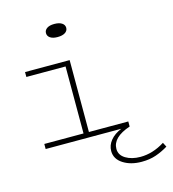

<svg xmlns="http://www.w3.org/2000/svg" viewBox="-131 -808 1020 1135"><g transform="rotate(-15 379.5 -240.5)"><path d="M245 -661Q245 -679 261 -690Q277 -701 306 -701Q336 -701 352.5 -690Q369 -679 369 -661Q369 -643 352.5 -632Q336 -621 306 -621Q277 -621 261 -632Q245 -643 245 -661ZM759 171Q723 193 684 206.5Q645 220 596 220Q529 220 483 190.5Q437 161 437 112Q437 77 461 47.5Q485 18 529 0H66V-31H306V-441H66V-471H339V-31H580V0Q470 37 470 108Q470 146 506.5 168Q543 190 596 190Q672 190 745 144Z"/></g></svg>

Font: BioRhyme Expanded ExtraLight
Style: Regular
Weight: 275
Width: 7
Designer: Aoife Mooney
Foundry: Aoife Mooney Type
Version: Version 1.001